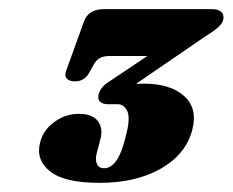

<svg xmlns="http://www.w3.org/2000/svg" viewBox="-20 -720 509 420"><path d="M400.5 -435.5Q386.5 -382.5 332 -351.2Q277.5 -320 197.5 -320Q120.5 -320 89 -345.5Q57.5 -371 68 -409.5Q75 -436 99.2 -453.5Q123.5 -471 152.5 -471Q182 -471 194 -455.2Q206 -439.5 199.5 -415L191.5 -384.5Q188 -371 192 -361.5Q196 -352 208 -352Q222.5 -352 234.2 -368.2Q246 -384.5 255 -421.5Q265.5 -460 258.8 -476Q252 -492 237.5 -492H216Q205 -492 199 -497.5Q193 -503 196 -514.5Q200.5 -530.5 219.5 -542L302.5 -597.5H219Q195 -597.5 185.5 -579.5L175.5 -561.5Q165 -542 144 -542Q132 -542 126.2 -548Q120.5 -554 125 -566L163.5 -672.5Q173 -700 207.5 -700H444.5Q458.5 -700 464.8 -693Q471 -686 468 -675.5Q464.5 -662 431.5 -642L277.5 -536.5Q285.5 -537 294.5 -537Q353 -537 383 -509.8Q413 -482.5 400.5 -435.5Z"/></svg>

Font: Fraunces 72pt Soft Black
Style: Italic
Weight: 900
Italic angle: -16°
Version: Version 1.000;[b76b70a41]